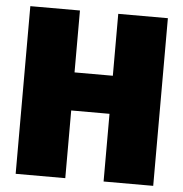

<svg xmlns="http://www.w3.org/2000/svg" viewBox="-51 -745 758 794"><g transform="rotate(5 328.5 -348.0)"><path d="M408 0H614V-696H408V-439H249V-696H43V0H249V-281H408Z"/></g></svg>

Font: Fira Sans Heavy
Style: Regular
Weight: 900
Designer: bBox Type GmbH & Carrois Corporate GbR & Edenspiekermann AG
Foundry: bBox Type GmbH & Carrois Corporate GbR & Edenspiekermann AG
Version: Version 4.300;PS 004.300;hotconv 1.0.88;makeotf.lib2.5.64775